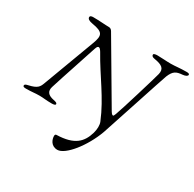

<svg xmlns="http://www.w3.org/2000/svg" viewBox="-194 -863 1344 1332"><g transform="rotate(30 478.5 -197.0)"><path d="M427 264C490 264 595 133 645 -5C659 -43 817 -531 827 -555C849 -607 869 -618 920 -622C943 -624 957 -633 957 -642C957 -650 950 -653 934 -653C877 -653 848 -647 809 -647C770 -647 738 -651 702 -651C686 -651 671 -648 671 -640C671 -631 676 -623 696 -620C760 -610 785 -591 774 -544C767 -513 672 -198 655 -155C649 -140 647 -135 642 -135C635 -135 625 -148 622 -154L338 -636C332 -646 323 -653 312 -653C278 -653 237 -658 183 -658C176 -658 158 -657 158 -644C158 -630 172 -621 201 -616C292 -601 300 -577 272 -502L118 -89C106 -57 94 -38 31 -24C8 -19 2 -15 2 -6C2 2 10 5 26 5C76 5 92 0 133 0C167 0 182 5 232 5C248 5 262 2 262 -6C262 -15 253 -19 233 -23C182 -33 166 -57 178 -96C216 -218 262 -350 301 -472C308 -494 314 -497 321 -497C328 -497 336 -488 345 -473C427 -326 524 -211 588 -55C597 -33 597 1 587 35C562 120 512 173 371 177C364 177 359 181 359 191C359 219 375 264 427 264Z"/></g></svg>

Font: EB Garamond
Style: Italic
Weight: 400
Italic angle: -17.2°
Designer: Georg Duffner and Octavio Pardo
Foundry: Georg Duffner
Version: Version 1.000;PS 001.000;hotconv 1.0.88;makeotf.lib2.5.64775